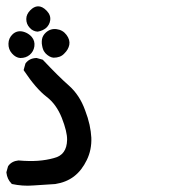

<svg xmlns="http://www.w3.org/2000/svg" viewBox="-29 -412 549 604"><path d="M144 167Q110.8 168.9 76.2 171.4Q58.6 172.9 41.7 171.6Q24.9 170.4 9.3 167L7.8 166.5L6.8 165Q-6.3 151.9 -8.8 131.3V130.4V129.4L-3.9 111.8L-3.4 110.8L-2.9 109.9Q2.4 102.5 10.5 98.1Q18.6 93.8 28.8 92.8H29.3H29.8Q63.5 95.7 90.3 93.8Q117.2 91.8 140.1 85.4Q161.6 80.1 171.4 65.9Q181.6 51.8 182.1 27.8Q182.6 2.9 165.5 -41Q148.4 -84 117.7 -107.4Q84.5 -132.8 46.9 -189L45.4 -191.4L45.9 -193.8L50.8 -211.4L51.3 -212.4L51.8 -213.4Q63.5 -228.5 84.5 -229.5H85.4H86.4L104 -224.6L105.5 -224.1L106.9 -222.7Q156.2 -170.4 188 -142.6Q204.6 -127.9 217.3 -108.6Q230 -89.4 238.8 -64.9Q248 -41 252.7 -19.5Q257.3 2 258.3 21Q259.8 59.1 244.1 91.3Q236.3 107.4 226.3 120.4Q216.3 133.3 203.6 143.1Q179.2 161.6 144.5 167ZM34.7 -229.5Q20.5 -230.5 8.8 -243.7Q-2.9 -256.8 -2.4 -274.7Q-2 -292.5 11.2 -304.7Q24.9 -316.9 43.5 -312.5Q49.3 -311 54.2 -308.6Q59.1 -306.2 63.2 -303Q67.4 -299.8 70.8 -295.9Q81.5 -283.2 79.1 -266.1Q76.7 -250 64.7 -239.7Q52.7 -229.5 35.2 -229.5ZM138.7 -230.5Q131.8 -231.4 126 -234.9Q120.1 -238.3 114.7 -243.7Q113.3 -245.6 111.6 -247.6Q109.9 -249.5 108.6 -252Q107.4 -254.4 106.4 -257.1Q105.5 -259.8 104.7 -262.5Q104 -265.1 103.5 -268.3Q103 -271.5 102.5 -274.9Q102.1 -281.7 103 -288.1Q104 -294.4 107.2 -299.8Q110.4 -305.2 115.2 -309.6Q129.9 -322.8 148.9 -320.3Q168.5 -317.9 180.2 -302.2Q191.9 -286.6 189 -271Q186 -255.9 173.3 -243.7Q167 -236.8 158.4 -233.6Q149.9 -230.5 139.6 -230.5H139.2ZM88.4 -312.5Q81.5 -313 75.2 -316.2Q68.8 -319.3 64 -325.2Q53.7 -336.4 53.7 -352.1Q53.7 -359.9 56.9 -366.7Q60.1 -373.5 65.9 -379.4Q77.6 -391.6 90.3 -392.1Q104 -392.6 117.7 -378.4Q131.3 -364.3 128.9 -348.1Q127.9 -340.8 124.5 -334.7Q121.1 -328.6 116.2 -324.2Q110.8 -319.8 104.5 -316.9Q98.1 -314 89.8 -312.5H89.4Z"/></svg>

Font: NaikaiFont
Style: SemiBold
Weight: 600
Version: Version 1.89